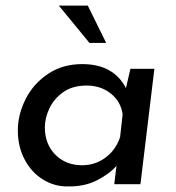

<svg xmlns="http://www.w3.org/2000/svg" viewBox="-20 -661 630 689"><path d="M534 -414 484 0H390L398 -66Q373 -37 328 -14Q283 9 224 8Q177 9 135.5 -16Q94 -41 69 -87.5Q44 -134 44 -193Q44 -250 72 -305.5Q100 -361 152.5 -396Q205 -431 275 -431Q387 -431 432 -345L448 -414ZM420 -251Q414 -296 378 -325Q342 -354 291 -354Q240 -354 206.5 -330Q173 -306 157 -271.5Q141 -237 141 -204Q141 -144 178.5 -106Q216 -68 275 -68Q321 -68 358 -95Q395 -122 411 -169ZM361 -507H301L191 -641H295Z"/></svg>

Font: Josefin Sans
Style: Italic
Weight: 400
Italic angle: -7°
Designer: Santiago Orozco
Foundry: Typemade
Version: Version 2.000